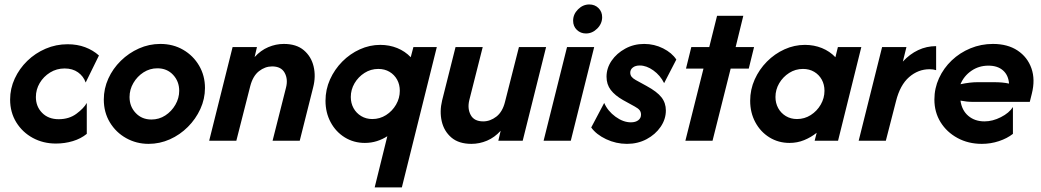

<svg xmlns="http://www.w3.org/2000/svg" viewBox="-20 -626 4630 854"><path d="M228.5 12.5Q172.2 12.5 126 -12.5Q79.9 -37.5 52.4 -81.9Q25 -126.4 25 -183.3Q25 -231.9 45.5 -276.4Q66 -320.8 101.4 -355.2Q136.8 -389.6 183 -409.4Q229.2 -429.2 280.6 -429.2Q323.6 -429.2 358.7 -416Q393.8 -402.8 420.1 -379.2L361.1 -259Q351.4 -286.8 327.1 -304.2Q302.8 -321.5 267.4 -321.5Q231.9 -321.5 202.8 -303.5Q173.6 -285.4 156.6 -256.6Q139.6 -227.8 139.6 -194.4Q139.6 -152.1 167.4 -124Q195.1 -95.8 241 -95.8Q287.5 -95.8 320.1 -120.1Q352.8 -144.4 366 -168.1V-30.6Q339.6 -9 303.8 1.7Q268.1 12.5 228.5 12.5Z M641 13.9Q586.8 13.9 541.3 -11.5Q495.8 -36.8 468.7 -81.6Q441.7 -126.4 441.7 -183.3Q441.7 -231.9 461.8 -276.4Q481.9 -320.8 517.4 -355.6Q552.8 -390.3 597.9 -410.4Q643.1 -430.6 693.1 -430.6Q750 -430.6 794.8 -404.5Q839.6 -378.5 865.6 -334Q891.7 -289.6 891.7 -234.7Q891.7 -186.1 871.2 -141.3Q850.7 -96.5 815.6 -61.5Q780.6 -26.4 735.4 -6.2Q690.3 13.9 641 13.9ZM653.5 -94.4Q687.5 -94.4 715.3 -112.5Q743.1 -130.6 760.1 -160.1Q777.1 -189.6 777.1 -222.2Q777.1 -263.9 750 -293.1Q722.9 -322.2 679.9 -322.2Q646.5 -322.2 618.4 -304.2Q590.3 -286.1 573.3 -256.9Q556.2 -227.8 556.2 -194.4Q556.2 -152.1 583.7 -123.3Q611.1 -94.4 653.5 -94.4Z M910.4 0 1014.6 -416.7H1122.9L1112.5 -372.2Q1139.6 -402.1 1173.3 -416.3Q1206.9 -430.6 1242.4 -430.6Q1298.6 -430.6 1331.6 -402.4Q1364.6 -374.3 1375 -330.2Q1385.4 -286.1 1372.9 -237.5L1313.2 0H1192.4L1252.1 -236.1Q1261.8 -273.6 1246.2 -302.1Q1230.6 -330.6 1190.3 -330.6Q1159 -330.6 1131.9 -309.4Q1104.9 -288.2 1093.1 -243.1L1031.2 0Z M1646.5 207.6 1702.8 -20.1Q1681.2 -6.2 1656.2 1.7Q1631.2 9.7 1602.8 9.7Q1553.5 9.7 1513.5 -14.9Q1473.6 -39.6 1450.7 -82.3Q1427.8 -125 1427.8 -177.8Q1427.8 -227.8 1447.9 -272.6Q1468.1 -317.4 1502.4 -352.1Q1536.8 -386.8 1580.6 -406.6Q1624.3 -426.4 1671.5 -426.4Q1711.8 -426.4 1746.9 -412.2Q1781.9 -397.9 1806.9 -371.5L1818.8 -416.7H1922.9L1767.4 207.6ZM1636.1 -96.5Q1669.4 -96.5 1697.2 -114.2Q1725 -131.9 1741.7 -160.8Q1758.3 -189.6 1758.3 -222.2Q1758.3 -250 1746.2 -271.9Q1734 -293.8 1712.5 -306.6Q1691 -319.4 1662.5 -319.4Q1629.2 -319.4 1601.4 -301.7Q1573.6 -284 1556.9 -255.6Q1540.3 -227.1 1540.3 -194.4Q1540.3 -167.4 1552.4 -145.1Q1564.6 -122.9 1586.5 -109.7Q1608.3 -96.5 1636.1 -96.5Z M2077.1 13.9Q2020.8 13.9 1987.8 -14.2Q1954.9 -42.4 1944.8 -86.5Q1934.7 -130.6 1946.5 -179.2L2006.2 -416.7H2127.1L2067.4 -180.6Q2058.3 -143.1 2073.6 -114.6Q2088.9 -86.1 2129.2 -86.1Q2160.4 -86.1 2187.8 -107.3Q2215.3 -128.5 2226.4 -173.6L2288.2 -416.7H2409L2304.9 0H2196.5L2206.9 -44.4Q2179.9 -14.6 2146.2 -0.3Q2112.5 13.9 2077.1 13.9Z M2397.9 0 2502.1 -416.7H2622.9L2518.8 0ZM2586.3 -477.1Q2562.5 -477.1 2545.8 -493.1Q2529.2 -509 2529.2 -534Q2529.2 -562.6 2551 -584.4Q2572.9 -606.2 2601.1 -606.2Q2625.7 -606.2 2642 -590.1Q2658.3 -573.9 2658.3 -549.6Q2658.3 -520.8 2636.5 -499Q2614.6 -477.1 2586.3 -477.1Z M2768.8 13.9Q2720.1 13.9 2676 -6.9Q2631.9 -27.8 2609.7 -59L2667.4 -168.1Q2683.3 -131.9 2717.7 -106.9Q2752.1 -81.9 2786.1 -81.9Q2806.9 -81.9 2819.1 -91.3Q2831.2 -100.7 2831.2 -116Q2831.2 -127.8 2825 -135.8Q2818.8 -143.8 2803.5 -152.1L2750.7 -181.2Q2715.3 -201.4 2696.5 -226Q2677.8 -250.7 2677.8 -284.7Q2677.8 -322.9 2700.3 -355.9Q2722.9 -388.9 2761.1 -409.7Q2799.3 -430.6 2845.1 -430.6Q2890.3 -430.6 2929.5 -410.8Q2968.8 -391 2988.2 -361.1L2934 -256.2Q2916.7 -291 2886.1 -312.8Q2855.6 -334.7 2825.7 -334.7Q2806.2 -334.7 2794.8 -325.7Q2783.3 -316.7 2783.3 -302.8Q2783.3 -292.4 2789.2 -284.7Q2795.1 -277.1 2807.6 -270.1L2855.6 -243.8Q2902.8 -218.1 2922.2 -193.1Q2941.7 -168.1 2941.7 -134.7Q2941.7 -95.8 2918.4 -61.8Q2895.1 -27.8 2855.9 -6.9Q2816.7 13.9 2768.8 13.9Z M3028.5 0 3109 -320.8H3031.2L3054.9 -416.7H3134.7L3169.4 -555.6H3286.1L3252.1 -416.7H3334L3310.4 -320.8H3229.9L3149.3 0Z M3491.7 9.7Q3442.4 9.7 3402.4 -14.9Q3362.5 -39.6 3339.6 -82.3Q3316.7 -125 3316.7 -177.8Q3316.7 -227.8 3336.8 -272.6Q3356.9 -317.4 3391.3 -352.1Q3425.7 -386.8 3469.4 -406.6Q3513.2 -426.4 3560.4 -426.4Q3600.7 -426.4 3635.8 -412.2Q3670.8 -397.9 3695.8 -371.5L3706.9 -416.7H3811.1L3707.6 0H3603.5L3612.5 -35.4Q3587.5 -15.3 3556.9 -2.8Q3526.4 9.7 3491.7 9.7ZM3525 -96.5Q3558.3 -96.5 3586.1 -114.2Q3613.9 -131.9 3630.6 -160.8Q3647.2 -189.6 3647.2 -222.2Q3647.2 -250 3635.1 -271.9Q3622.9 -293.8 3601.4 -306.6Q3579.9 -319.4 3551.4 -319.4Q3518.1 -319.4 3490.3 -301.7Q3462.5 -284 3445.8 -255.6Q3429.2 -227.1 3429.2 -194.4Q3429.2 -167.4 3441.3 -145.1Q3453.5 -122.9 3475.3 -109.7Q3497.2 -96.5 3525 -96.5Z M3799.3 0 3903.5 -416.7H4011.8L3995.8 -352.1Q4026.4 -385.4 4063.9 -403.1Q4101.4 -420.8 4143.8 -420.8V-313.9Q4131.2 -318.1 4114.6 -318.1Q4063.9 -318.1 4023.6 -283Q3983.3 -247.9 3965.3 -175.7L3920.1 0Z M4347.2 13.9Q4286.8 13.9 4238.9 -12.2Q4191 -38.2 4163.5 -82.6Q4136.1 -127.1 4136.1 -183.3Q4136.1 -233.3 4156.6 -278.1Q4177.1 -322.9 4213.2 -357.3Q4249.3 -391.7 4296.5 -411.1Q4343.8 -430.6 4396.5 -430.6Q4461.8 -430.6 4505.9 -401.4Q4550 -372.2 4567.7 -322.2Q4585.4 -272.2 4569.4 -209L4560.4 -172.9H4306.2Q4293.1 -172.9 4279.9 -174.3Q4266.7 -175.7 4252.1 -178.5Q4258.3 -134.7 4287.2 -110.4Q4316 -86.1 4359 -86.1Q4395.1 -86.1 4431.9 -104.9Q4468.8 -123.6 4485.4 -150V-30.6Q4459.7 -10.4 4423.3 1.7Q4386.8 13.9 4347.2 13.9ZM4252.1 -251.4Q4294.4 -260.4 4327.8 -260.4H4401.4Q4420.1 -260.4 4436.5 -259Q4452.8 -257.6 4468.1 -254.2Q4465.3 -291.7 4441.3 -312.8Q4417.4 -334 4376.4 -334Q4334 -334 4300.7 -311.1Q4267.4 -288.2 4252.1 -251.4Z"/></svg>

Font: Afacad
Style: Italic
Weight: 400
Italic angle: -14°
Designer: Kristian Moeller
Foundry: Dicotype
Version: Version 1.000